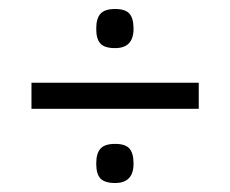

<svg xmlns="http://www.w3.org/2000/svg" viewBox="-20 -476 512 427"><path d="M422 -292V-234H50V-292ZM194 -112Q194 -135 203.5 -145.5Q213 -156 236 -156Q259 -156 268 -145.5Q277 -135 277 -112Q277 -69 236 -69Q213 -69 203.5 -79Q194 -89 194 -112ZM194 -412Q194 -435 203.5 -445.5Q213 -456 236 -456Q259 -456 268 -445.5Q277 -435 277 -412Q277 -369 236 -369Q213 -369 203.5 -379Q194 -389 194 -412Z"/></svg>

Font: Bigshot One
Style: Regular
Weight: 400
Designer: Gesine Todt
Foundry: Gesine Todt
Version: Version 1.001